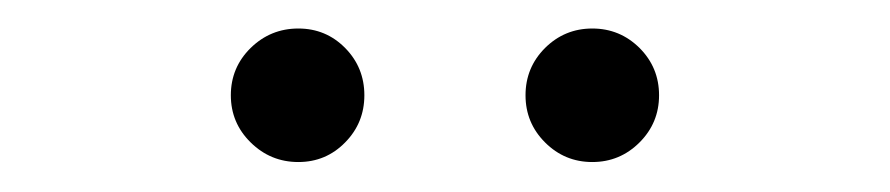

<svg xmlns="http://www.w3.org/2000/svg" viewBox="-20 -752 612 132"><path d="M387.2 -640.6Q368.2 -640.6 354.7 -654.1Q341.3 -667.5 341.3 -686.5Q341.3 -705.6 354.7 -719Q368.2 -732.4 387.2 -732.4Q406.2 -732.4 419.7 -719Q433.1 -705.6 433.1 -686.5Q433.1 -667.5 419.7 -654.1Q406.2 -640.6 387.2 -640.6ZM185.1 -640.6Q166 -640.6 152.3 -654.1Q138.7 -667.5 138.7 -686.5Q138.7 -705.6 152.3 -719Q166 -732.4 185.1 -732.4Q204.1 -732.4 217.3 -719Q230.5 -705.6 230.5 -686.5Q230.5 -667.5 217.3 -654.1Q204.1 -640.6 185.1 -640.6Z"/></svg>

Font: Inter 20pt Light
Style: Regular
Weight: 300
Version: Version 4.001;git-66647c0bb